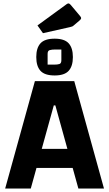

<svg xmlns="http://www.w3.org/2000/svg" viewBox="-20 -1097 635 1117"><path d="M10 0 183 -625H412L585 0H436L302 -484H293L159 0ZM114 -120V-231H482V-120ZM298 -658Q240 -658 215.5 -685Q191 -712 191 -765Q191 -818 215.5 -845Q240 -872 298 -872Q355 -872 379.5 -845Q404 -818 404 -765Q404 -712 379.5 -685Q355 -658 298 -658ZM257 -721H295Q314 -721 325.5 -724.5Q337 -728 337 -747V-809H302Q282 -809 269.5 -805.5Q257 -802 257 -784ZM230 -904 198 -949 368 -1073Q374 -1077 378 -1077Q384 -1077 391 -1069L444 -1006Q452 -997 452 -992Q452 -985 442 -977L410 -950Q405 -945 400 -943Q395 -941 386 -939Z"/></svg>

Font: Changa SemiBold
Style: Regular
Weight: 600
Designer: Eduardo Rodriguez Tunni
Foundry: Eduardo Rodriguez Tunni
Version: Version 3.002; ttfautohint (v1.8.2)